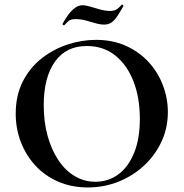

<svg xmlns="http://www.w3.org/2000/svg" viewBox="-20 -811 806 843"><path d="M366 12Q294 12 235.5 -13.5Q177 -39 135.5 -84Q94 -129 71.5 -187.5Q49 -246 49 -312Q49 -393 80.5 -454Q112 -515 164 -555.5Q216 -596 278 -616Q340 -636 401 -636Q475 -636 533.5 -609.5Q592 -583 633 -538Q674 -493 695.5 -436Q717 -379 717 -319Q717 -249 689 -189Q661 -129 612.5 -84Q564 -39 500.5 -13.5Q437 12 366 12ZM399 -13Q455 -13 499 -45Q543 -77 568.5 -139Q594 -201 594 -290Q594 -382 566 -454Q538 -526 486 -567.5Q434 -609 361 -609Q270 -609 221 -540Q172 -471 172 -349Q172 -276 189 -214.5Q206 -153 236.5 -107.5Q267 -62 308.5 -37.5Q350 -13 399 -13ZM463 -763Q480 -763 490.5 -769Q501 -775 514 -790Q516 -792 519.5 -789Q523 -786 521 -783Q494 -734 477.5 -718.5Q461 -703 438 -703Q420 -703 399.5 -709Q379 -715 357.5 -721Q336 -727 313 -727Q291 -727 282.5 -720Q274 -713 262 -700Q260 -699 256.5 -702Q253 -705 255 -707Q263 -722 276 -741Q289 -760 306 -774Q323 -788 342 -788Q356 -788 376 -782Q396 -776 419 -769.5Q442 -763 463 -763Z"/></svg>

Font: Cormorant Garamond Light
Style: Regular
Weight: 300
Designer: Christian Thalmann (Catharsis Fonts)
Foundry: Catharsis Fonts
Version: Version 4.001